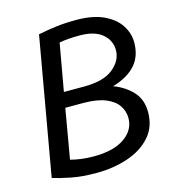

<svg xmlns="http://www.w3.org/2000/svg" viewBox="-108 -804 832 908"><g transform="rotate(-15 308.5 -350.0)"><path d="M160 -692Q206 -701 249 -706.5Q292 -712 347 -712Q428 -712 480.5 -687.5Q533 -663 559 -623.5Q585 -584 585 -539Q585 -471 547 -428.5Q509 -386 435 -364Q491 -343 527 -304Q563 -265 563 -203Q563 -131 520 -83Q477 -35 406.5 -11.5Q336 12 254 12Q183 12 130 1.5Q77 -9 42 -20ZM343 -637Q312 -637 288 -635Q264 -633 244 -629L203 -398H301Q398 -398 445 -436.5Q492 -475 492 -526Q492 -573 454.5 -605Q417 -637 343 -637ZM190 -324 148 -81Q201 -67 261 -67Q359 -67 412.5 -104.5Q466 -142 466 -200Q466 -234 447 -262Q428 -290 386.5 -307Q345 -324 277 -324Z"/></g></svg>

Font: ABeeZee
Style: Italic
Weight: 400
Italic angle: -10°
Designer: Anja Meiners
Foundry: Anja Meiners
Version: Version 1.003; ttfautohint (v1.8.3)